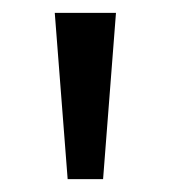

<svg xmlns="http://www.w3.org/2000/svg" viewBox="-20 -734 265 298"><path d="M160 -714 140 -456H85L65 -714Z"/></svg>

Font: lguzrati15
Style: Book
Weight: 400
Designer: Jelle Bosma - Monotype Design Team, Universal Thirst
Foundry: Monotype Imaging Inc.
Version: Version 2.106